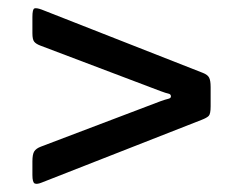

<svg xmlns="http://www.w3.org/2000/svg" viewBox="-20 -625 600 474"><path d="M376.5 -400 79.5 -512.5Q69 -516.5 64.5 -522Q60 -527.5 60 -543V-583Q60 -602.5 65 -604.2Q70 -606 82.5 -601.5L481 -445Q492.5 -440.5 496.2 -433.5Q500 -426.5 500 -410V-362.5Q500 -343.5 495.2 -338.8Q490.5 -334 477.5 -329L83.5 -174.5Q71.5 -169.5 65.8 -172Q60 -174.5 60 -193V-226.5Q60 -244 64.5 -251.2Q69 -258.5 81 -263L376 -375Q388.5 -379.5 395.2 -381Q402 -382.5 402 -387Q402 -392.5 396 -393.8Q390 -395 376.5 -400Z"/></svg>

Font: Besley* Narrow
Style: Bold
Weight: 700
Width: 4
Designer: Owen Earl
Foundry: indestructible type*
Version: Version 3.000; ttfautohint (v1.8.3)